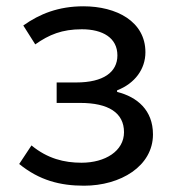

<svg xmlns="http://www.w3.org/2000/svg" viewBox="-20 -577 550 610"><path d="M247 13C363 13 466 -49 466 -150C466 -227 416 -269 352 -285V-290C409 -312 442 -358 442 -411C442 -509 350 -557 245 -557C166 -557 106 -533 54 -496L92 -436C136 -467 177 -484 240 -484C306 -484 353 -457 353 -401C353 -348 309 -315 222 -315H160V-250H235C324 -250 374 -219 374 -157C374 -97 314 -60 239 -60C184 -60 131 -73 80 -115L41 -56C105 -4 171 13 247 13Z"/></svg>

Font: Noto Sans Japanese Regular
Style: Regular
Weight: 400
Designer: Ryoko NISHIZUKA (kana & ideographs); Paul D. Hunt (Latin, Greek & Cyrillic); Wenlong ZHANG (bopomofo); Sandoll Communica
Foundry: Adobe Systems Incorporated
Version: Version 1.000;PS 1;hotconv 1.0.78;makeotf.lib2.5.61930